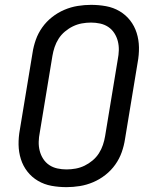

<svg xmlns="http://www.w3.org/2000/svg" viewBox="-20 -763 640 791"><path d="M254 8Q222 8 192 2.5Q162 -3 136.5 -18Q111 -33 93 -56Q75 -79 66 -107.5Q57 -136 56.5 -167Q56 -198 62 -230L114 -545Q118 -572 127.5 -599Q137 -626 154 -650Q171 -674 194.5 -692.5Q218 -711 245 -722.5Q272 -734 300 -738.5Q328 -743 355 -743Q387 -743 417 -737.5Q447 -732 472.5 -717Q498 -702 516 -679Q534 -656 543 -627.5Q552 -599 552.5 -568Q553 -537 547 -505L495 -190Q491 -163 481.5 -136Q472 -109 455 -85Q438 -61 414.5 -42.5Q391 -24 364 -12.5Q337 -1 309 3.5Q281 8 254 8ZM254 -65Q273 -65 292 -68.5Q311 -72 328.5 -80.5Q346 -89 361.5 -102Q377 -115 387.5 -131.5Q398 -148 404 -166Q410 -184 413 -202L465 -517Q469 -537 469.5 -556Q470 -575 465.5 -593Q461 -611 451 -626.5Q441 -642 426 -652Q411 -662 392.5 -666Q374 -670 355 -670Q336 -670 317 -666.5Q298 -663 280.5 -654.5Q263 -646 247.5 -633Q232 -620 221.5 -603.5Q211 -587 205 -569Q199 -551 196 -533L144 -218Q140 -198 139.5 -179Q139 -160 143.5 -142Q148 -124 158 -108.5Q168 -93 183 -83Q198 -73 216.5 -69Q235 -65 254 -65Z"/></svg>

Font: Iosevka Custom Oblique
Style: Regular
Weight: 400
Italic angle: -9°
Designer: Belleve Invis
Foundry: Belleve Invis
Version: Version 27.0.1